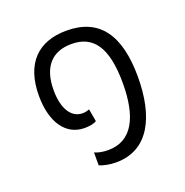

<svg xmlns="http://www.w3.org/2000/svg" viewBox="-94 -550 623 646"><g transform="rotate(-20 218.0 -227.0)"><path d="M216 10C334 10 383 -95 383 -236C383 -385 328 -464 210 -464C108 -464 48 -405 48 -289C48 -196 88 -135 156 -135C171 -135 188 -137 199 -144L191 -189C184 -186 175 -184 167 -184C126 -184 101 -224 101 -290C101 -374 141 -416 210 -416C286 -416 328 -365 328 -233C328 -114 292 -38 205 -38C185 -38 168 -42 157 -47V-1C171 5 192 10 216 10Z"/></g></svg>

Font: Noto Sans Thai Cond Light
Style: Regular
Weight: 300
Width: 3
Designer: Monotype Design Team
Foundry: Monotype Imaging Inc.
Version: Version 2.002